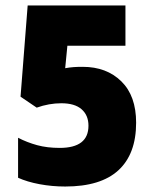

<svg xmlns="http://www.w3.org/2000/svg" viewBox="-20 -762 559 701"><path d="M282 -518Q369 -518 423 -465Q477 -412 477 -314Q477 -200 412.5 -140.5Q348 -81 218 -81Q170 -81 124.5 -89.5Q79 -98 46 -113V-259Q79 -242 115.5 -232Q152 -222 198 -222Q303 -222 303 -303Q303 -341 278 -363Q253 -385 204 -385Q159 -385 114 -369L55 -409L81 -742H438V-595H226L218 -513Q235 -516 249 -517Q263 -518 282 -518Z"/></svg>

Font: Noto Sans Telugu UI Condensed Black
Style: Regular
Weight: 900
Width: 3
Designer: Jelle Bosma - Monotype Design Team
Foundry: Monotype Imaging Inc.
Version: Version 2.005; ttfautohint (v1.8.4.7-5d5b)